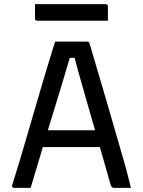

<svg xmlns="http://www.w3.org/2000/svg" viewBox="-20 -907 690 927"><path d="M128 0H47Q43 0 40 -3.5Q37 -7 39 -14Q56 -67 76.5 -135.5Q97 -204 119 -280Q141 -356 163.5 -432.5Q186 -509 207 -579.5Q228 -650 246 -706H401Q407 -706 409.5 -703Q412 -700 413 -695Q454 -558 497.5 -408.5Q541 -259 587 -99Q593 -75 599.5 -50.5Q606 -26 612 0H529Q518 0 513 -18Q501 -62 488 -107Q475 -152 462 -197H187Q173 -150 158 -100.5Q143 -51 128 0ZM317 -628Q298 -563 271 -474Q244 -385 211 -278H439Q410 -380 383.5 -471.5Q357 -563 340 -628ZM149 -887H490Q501 -887 501 -876V-807H160Q149 -807 149 -818Z"/></svg>

Font: Recursive Sn Lnr St
Style: Regular
Weight: 400
Version: Version 1.079;hotconv 1.0.112;makeotfexe 2.5.65598; ttfautoh